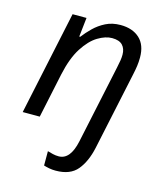

<svg xmlns="http://www.w3.org/2000/svg" viewBox="-116 -632 812 958"><g transform="rotate(15 289.5 -153.0)"><path d="M262 240Q244 240 228.5 237Q213 234 200 230V156Q214 160 228 163.5Q242 167 258 167Q318 167 339 68L425 -336Q430 -359 432.5 -375Q435 -391 435 -405Q435 -436 418 -454Q401 -472 364 -472Q330 -472 291 -448.5Q252 -425 218 -372Q184 -319 165 -231L116 0H28L142 -536H214L203 -437H208Q227 -462 252.5 -487Q278 -512 311.5 -529Q345 -546 388 -546Q450 -546 486.5 -512.5Q523 -479 523 -414Q523 -391 520 -370Q517 -349 512 -326L426 78Q410 152 373.5 196Q337 240 262 240Z"/></g></svg>

Font: Manna Sans
Style: Italic
Weight: 400
Italic angle: -12°
Designer: Monotype Design Team
Foundry: Monotype Imaging Inc.
Version: Version 2.001.1; ttfautohint (v1.8.2)